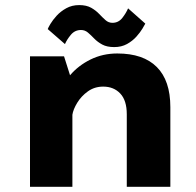

<svg xmlns="http://www.w3.org/2000/svg" viewBox="-20 -716 750 736"><path d="M95 0V-500H225.5L248.5 -427.5Q280.5 -465 327.2 -488Q374 -511 429.5 -511Q529.5 -511 581.2 -459Q633 -407 633 -305.5V0H466V-278Q466 -331 441 -357.5Q416 -384 375.5 -384Q342.5 -384 317 -365.8Q291.5 -347.5 276 -322Q260.5 -296.5 257.5 -276V0ZM418 -535.5Q390 -535.5 372 -545.2Q354 -555 341.2 -568.2Q328.5 -581.5 317 -591.2Q305.5 -601 290.5 -601Q267 -601 251.8 -582.8Q236.5 -564.5 229 -547L163 -604.5Q164.5 -609.5 173.2 -624.2Q182 -639 197.2 -655.8Q212.5 -672.5 234.2 -684.5Q256 -696.5 283.5 -696.5Q311.5 -696.5 329.5 -686.2Q347.5 -676 360.2 -662.5Q373 -649 384.5 -638.8Q396 -628.5 411 -628.5Q434 -628.5 448.8 -647.2Q463.5 -666 471 -684L537 -625.5Q534.5 -620.5 526 -606.2Q517.5 -592 502.8 -575.5Q488 -559 466.8 -547.2Q445.5 -535.5 418 -535.5Z"/></svg>

Font: League Mono
Style: Bold
Weight: 700
Width: 6
Designer: Tyler Finck
Foundry: The League of Moveable Type / Tyler Finck
Version: Version 2.300;RELEASE